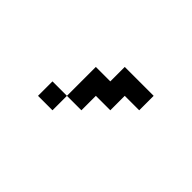

<svg xmlns="http://www.w3.org/2000/svg" viewBox="-43 -793 587 587"><g transform="rotate(45 250.0 -500.0)"><path d="M375 -562.5V-625H250V-562.5H187.5Q187.5 -562.5 187.5 -437.5H125V-375H187.5V-437.5H250V-500H312.5V-562.5Z"/></g></svg>

Font: BFUnifontExMono
Style: Regular
Weight: 500
Version: Version 15.0.06